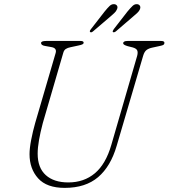

<svg xmlns="http://www.w3.org/2000/svg" viewBox="-20 -899 819 933"><path d="M521 -195 646.5 -627.5Q651 -644.5 646.8 -654Q642.5 -663.5 625 -668.5L601 -674.5Q578.5 -681 578.5 -688.5Q578.5 -700 600 -700H762.5Q779 -700 779 -691Q779 -685 775.2 -681.8Q771.5 -678.5 756.5 -675.5L722 -668Q704 -664.5 692.8 -656.5Q681.5 -648.5 675.5 -627.5L547 -190.5Q518 -90.5 456.8 -38.2Q395.5 14 294.5 14Q207 14 165.2 -32.5Q123.5 -79 123.5 -150Q123.5 -178 131.5 -219.5Q139.5 -261 151 -301.5L250 -640Q258 -665 230.5 -670L200 -675.5Q179.5 -678.5 179.5 -690Q179.5 -700 205 -700H371Q386.5 -700 386.5 -691.5Q386.5 -686.5 380.5 -683.5Q374.5 -680.5 359.5 -677.5L322.5 -669.5Q309 -667 300 -661.2Q291 -655.5 287.5 -642.5L188 -301Q176 -255.5 169.5 -218.2Q163 -181 163 -152.5Q163 -83.5 202.5 -48Q242 -12.5 312 -12.5Q388 -12.5 441 -57Q494 -101.5 521 -195ZM488 -842.5Q502 -860 512.8 -870.2Q523.5 -880.5 537 -878.5Q545.5 -877 549.2 -870.2Q553 -863.5 548 -853Q544.5 -844 535.8 -836Q527 -828 518 -820L432 -746.5Q423 -739 418 -743.5Q413.5 -747 422 -757.5ZM599 -842.5Q613.5 -860 624.2 -870.2Q635 -880.5 648 -878.5Q656.5 -877 660.2 -870.2Q664 -863.5 659.5 -853Q655.5 -844 646.8 -836Q638 -828 628.5 -820L543 -746.5Q533.5 -739.5 528.5 -743.5Q525.5 -747 533 -757.5Z"/></svg>

Font: Fraunces 9pt S050 Thin
Style: Italic
Weight: 100
Italic angle: -16°
Version: Version 1.000; ttfautohint (v1.8.3)